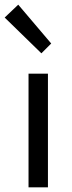

<svg xmlns="http://www.w3.org/2000/svg" viewBox="-40 -801 307 821"><path d="M-20 -726 137 -573 179 -615 38 -781ZM82 -486V0H165V-486Z"/></svg>

Font: Cambridge Sans
Style: Regular
Weight: 400
Version: Version 2.020;PS 002.020;hotconv 1.0.88;makeotf.lib2.5.64775